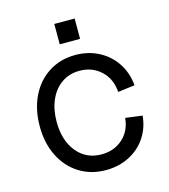

<svg xmlns="http://www.w3.org/2000/svg" viewBox="-104 -757 755 857"><g transform="rotate(-15 273.0 -329.0)"><path d="M45 -249Q45 -327 74.5 -387.5Q104 -448 157.5 -482Q211 -516 280 -516Q340 -516 388.5 -490.5Q437 -465 466.5 -420Q496 -375 501 -317L423 -307Q419 -368 379 -405.5Q339 -443 280 -443Q233 -443 197.5 -418.5Q162 -394 142.5 -350Q123 -306 123 -249Q123 -163 166 -110Q209 -57 280 -57Q339 -57 378.5 -93Q418 -129 423 -187L501 -177Q496 -121 466.5 -77Q437 -33 388.5 -8.5Q340 16 281 16Q212 16 158.5 -17.5Q105 -51 75 -111Q45 -171 45 -249ZM226 -674H320V-580H226Z"/></g></svg>

Font: Uncut Sans Variable
Style: Regular
Weight: 400
Designer: Kasper Nordkvist
Foundry: UNCUT.wtf
Version: Version 1.304;Glyphs 3.2 (3246)